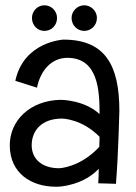

<svg xmlns="http://www.w3.org/2000/svg" viewBox="-20 -694 516 727"><path d="M432 -274C432 -449 377 -544 220 -544C220 -544 70 -537 38 -388L120 -362C133 -426 174 -475 235 -475C352 -475 357 -351 357 -262C300 -315 214 -316 210 -316C94 -314 17 -238 17 -144C17 -37 100 13 191 13C198 13 204 13 211 12C211 12 297 6 354 -55C354 -37 353 -19 352 0L419 2C428 -104 432 -274 432 -274ZM356 -138C283 -59 204 -57 204 -57C140 -57 100 -91 100 -144C100 -196 134 -245 215 -245C215 -245 289 -245 357 -176C357 -164 356 -151 356 -138ZM347 -626C347 -652 325 -674 299 -674C273 -674 251 -652 251 -626C251 -598 273 -577 299 -577C325 -577 347 -598 347 -626ZM196 -626C196 -652 175 -674 148 -674C122 -674 101 -652 101 -626C101 -598 122 -577 148 -577C175 -577 196 -598 196 -626Z"/></svg>

Font: Englebert
Style: Regular
Weight: 400
Designer: Astigmatic (AOETI)
Foundry: Astigmatic (AOETI)
Version: Version 1.000